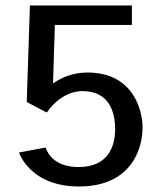

<svg xmlns="http://www.w3.org/2000/svg" viewBox="-20 -670 590 706"><path d="M50 -109.2C63.3 -72.5 119.2 15.8 269.2 15.8C469.2 15.8 504.2 -130.8 504.2 -200.8C504.2 -262.5 471.7 -403.3 301.7 -403.3C246.7 -403.3 205 -384.2 175 -363.3L181.7 -578.3H465V-650H90L78.3 -295L150.8 -256.7L151.7 -258.3L152.5 -256.7C176.7 -293.3 225 -335 283.3 -335C380 -335 403.3 -260.8 403.3 -195C403.3 -132.5 378.3 -55.8 269.2 -55.8C184.2 -55.8 156.7 -101.7 147.5 -127.5Z"/></svg>

Font: Boon Medium
Style: Regular
Weight: 500
Designer: Sungsit Sawaiwan
Foundry: FontUni
Version: Version 2.0